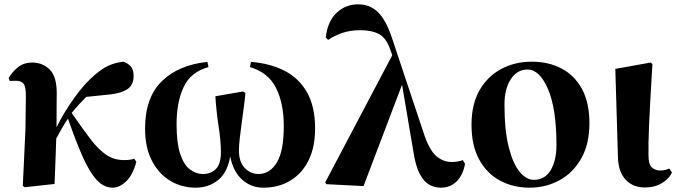

<svg xmlns="http://www.w3.org/2000/svg" viewBox="-20 -847 3121 884"><path d="M598.1 -116.2 607.9 -102.1Q591.3 -40.5 560.5 -11.7Q529.8 17.1 499 17.1Q456.5 17.1 422.9 -21.2Q389.2 -59.6 358.2 -130.9Q327.1 -202.1 293 -300.8Q277.8 -278.3 265.6 -257.1Q253.4 -235.8 238.8 -209Q238.3 -186.5 237.1 -153.6Q235.8 -120.6 234.6 -87.6Q233.4 -54.7 232.4 -30.3Q231.4 -5.9 231 0L94.2 15.1L85 8.8L97.2 -252.9L99.1 -405.8Q99.1 -448.2 88.4 -461.7Q77.6 -475.1 53.2 -475.1Q49.8 -475.1 38.8 -474.9Q27.8 -474.6 24.9 -474.1L20 -487.8Q36.6 -516.6 63.2 -537.8Q89.8 -559.1 127.9 -559.1Q176.8 -559.1 209 -526.6Q241.2 -494.1 241.2 -419.9Q241.2 -414.6 241 -396Q240.7 -377.4 240.7 -352.8Q240.7 -328.1 240.5 -303.5Q240.2 -278.8 240.2 -261.2Q275.4 -331.5 322 -396.5Q368.7 -461.4 415 -501Q452.6 -533.2 482.2 -545.9Q511.7 -558.6 546.9 -563Q566.4 -557.6 580.8 -542.7Q595.2 -527.8 595.2 -497.1Q595.2 -455.6 566.4 -436.5Q537.6 -417.5 485.8 -412.1L377 -400.9Q360.4 -384.3 343.8 -366.2Q327.1 -348.1 310.1 -327.1Q358.9 -255.9 395.8 -207.5Q432.6 -159.2 468.8 -134.5Q504.9 -109.9 551.8 -109.9Q568.4 -109.9 579.8 -111.8Q591.3 -113.8 598.1 -116.2Z M1130.9 -538.1 1135.7 -562Q1223.6 -555.2 1290 -521.2Q1356.4 -487.3 1393.6 -421.9Q1430.7 -356.4 1430.7 -254.9Q1430.7 -169.9 1400.9 -109.1Q1371.1 -48.3 1317.1 -15.6Q1263.2 17.1 1191.9 17.1Q1136.2 17.1 1094.7 -20Q1053.2 -57.1 1040 -127Q1026.9 -51.3 983.2 -17.1Q939.5 17.1 881.8 17.1Q815.9 17.1 762.9 -15.1Q710 -47.4 679 -107.9Q647.9 -168.5 647.9 -253.9Q647.9 -397.9 725.1 -473.1Q802.2 -548.3 935.1 -562L939.9 -538.1Q857.9 -515.6 825.4 -446Q793 -376.5 793 -274.9Q793 -189.5 809.3 -139.4Q825.7 -89.4 853.5 -67.6Q881.3 -45.9 915 -45.9Q950.7 -45.9 973.9 -68.8Q997.1 -91.8 997.1 -146Q997.1 -196.8 986.3 -266.4Q975.6 -335.9 971.7 -403.8L1098.6 -425.8L1109.9 -418.9Q1107.9 -392.6 1103 -356.2Q1098.1 -319.8 1092.8 -281.2Q1087.4 -242.7 1083.7 -208.7Q1080.1 -174.8 1080.1 -153.8Q1080.1 -101.6 1106.7 -73.7Q1133.3 -45.9 1169.9 -45.9Q1222.2 -45.9 1254.4 -98.4Q1286.6 -150.9 1286.6 -267.1Q1286.6 -369.6 1251.2 -441.4Q1215.8 -513.2 1130.9 -538.1Z M2110.8 -109.9 2121.1 -92.8Q2111.8 -41 2082.5 -12Q2053.2 17.1 2009.8 17.1Q1981.9 17.1 1957 3.7Q1932.1 -9.8 1913.1 -45.2Q1894 -80.6 1883.8 -146L1831.1 -457L1653.8 9.8L1482.9 1L1477.1 -6.8L1786.1 -592.8L1775.9 -621.1Q1757.8 -672.9 1724.6 -690.4Q1691.4 -708 1639.2 -708Q1591.8 -708 1554.4 -694.8Q1517.1 -681.6 1490.7 -663.1L1480 -674.8Q1488.3 -749 1529.8 -788.1Q1571.3 -827.1 1628.9 -827.1Q1683.6 -827.1 1720.9 -790.3Q1758.3 -753.4 1786.1 -668L1931.2 -232.9Q1955.6 -158.2 1987.5 -129.6Q2019.5 -101.1 2060.1 -101.1Q2071.3 -101.1 2086.2 -103.3Q2101.1 -105.5 2110.8 -109.9Z M2418 17.1Q2343.3 17.1 2282.7 -15.1Q2222.2 -47.4 2186.5 -111.8Q2150.9 -176.3 2150.9 -272.9Q2150.9 -367.2 2188 -431.6Q2225.1 -496.1 2287.8 -529.5Q2350.6 -563 2427.7 -563Q2506.3 -563 2566.2 -531.2Q2626 -499.5 2659.9 -436.5Q2693.8 -373.5 2693.8 -279.8Q2693.8 -183.6 2656.2 -117.4Q2618.7 -51.3 2555.9 -17.1Q2493.2 17.1 2418 17.1ZM2438 -19Q2488.8 -19 2515.4 -63.5Q2542 -107.9 2542 -179.2Q2542 -346.2 2503.2 -436.5Q2464.4 -526.9 2408.7 -526.9Q2360.8 -526.9 2331.8 -482.4Q2302.7 -438 2302.7 -366.2Q2302.7 -247.6 2322 -170.7Q2341.3 -93.8 2372.1 -56.4Q2402.8 -19 2438 -19Z M2948.7 16.1Q2894 16.1 2860.4 -19.8Q2826.7 -55.7 2825.2 -123L2813 -529.8L2976.1 -559.1L2983.9 -551.8Q2978 -453.6 2974.1 -384.8Q2970.2 -315.9 2968.3 -268.8Q2966.3 -221.7 2965.8 -189.2Q2965.3 -156.7 2965.8 -130.9Q2965.8 -90.3 2981.2 -76.2Q2996.6 -62 3019 -62Q3033.2 -62 3043.5 -64.7Q3053.7 -67.4 3062 -70.8L3073.7 -53.2Q3063.5 -27.3 3030.3 -5.6Q2997.1 16.1 2948.7 16.1Z"/></svg>

Font: Source Han Serif JP Heavy
Style: Regular
Weight: 900
Designer: Ryoko NISHIZUKA  (kana & ideographs); Frank Grießhammer (Latin, Greek & Cyrillic); Wenlong ZHANG  (bopomofo); Sandoll Co
Foundry: Adobe Systems Incorporated
Version: Version 1.001;PS 1.001;hotconv 16.6.54;makeotf.lib2.5.65590